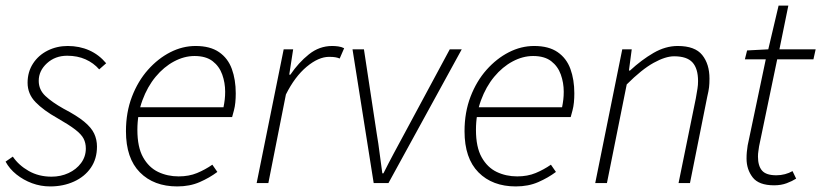

<svg xmlns="http://www.w3.org/2000/svg" viewBox="-21 -657 2947 689"><path d="M159 12Q125 12 94 0.5Q63 -11 38 -31Q13 -51 -1 -77L25 -95Q46 -64 82 -43.5Q118 -23 164 -23Q197 -23 225 -36Q253 -49 270 -72Q287 -95 287 -124Q287 -144 279 -159.5Q271 -175 249 -192Q227 -209 185 -233Q135 -261 106.5 -290.5Q78 -320 78 -360Q78 -399 97.5 -429Q117 -459 150 -475.5Q183 -492 222 -492Q264 -492 299 -476.5Q334 -461 360 -430L335 -408Q315 -431 286 -444Q257 -457 220 -457Q177 -457 147.5 -430Q118 -403 118 -367Q118 -335 142 -312.5Q166 -290 207 -267Q255 -242 281 -220.5Q307 -199 317 -177.5Q327 -156 327 -131Q327 -87 305 -55Q283 -23 244.5 -5.5Q206 12 159 12Z M615 12Q531 12 481 -38.5Q431 -89 431 -186Q431 -254 452.5 -310Q474 -366 510 -406.5Q546 -447 590 -469.5Q634 -492 681 -492Q733 -492 765 -470Q797 -448 811 -409.5Q825 -371 825 -322Q825 -305 823.5 -289.5Q822 -274 818.5 -261Q815 -248 812 -237H464L471 -272H781Q784 -287 785.5 -300Q787 -313 787 -328Q787 -360 776.5 -389.5Q766 -419 742 -437.5Q718 -456 677 -456Q640 -456 603.5 -436.5Q567 -417 537.5 -381.5Q508 -346 490 -297Q472 -248 472 -191Q472 -129 492.5 -92.5Q513 -56 546.5 -40Q580 -24 620 -24Q657 -24 686 -36Q715 -48 741 -66L759 -40Q731 -19 695.5 -3.5Q660 12 615 12Z M900 0 997 -480H1031L1017 -389H1021Q1050 -432 1087.5 -462Q1125 -492 1171 -492Q1181 -492 1192.5 -490.5Q1204 -489 1214 -484L1198 -447Q1191 -450 1182.5 -451.5Q1174 -453 1160 -453Q1122 -453 1079.5 -417.5Q1037 -382 1005 -318L942 0Z M1320 0 1244 -480H1285L1331 -177Q1337 -142 1341.5 -105.5Q1346 -69 1351 -35H1355Q1373 -71 1392 -106.5Q1411 -142 1430 -177L1593 -480H1636L1373 0Z M1830 12Q1746 12 1696 -38.5Q1646 -89 1646 -186Q1646 -254 1667.5 -310Q1689 -366 1725 -406.5Q1761 -447 1805 -469.5Q1849 -492 1896 -492Q1948 -492 1980 -470Q2012 -448 2026 -409.5Q2040 -371 2040 -322Q2040 -305 2038.5 -289.5Q2037 -274 2033.5 -261Q2030 -248 2027 -237H1679L1686 -272H1996Q1999 -287 2000.5 -300Q2002 -313 2002 -328Q2002 -360 1991.5 -389.5Q1981 -419 1957 -437.5Q1933 -456 1892 -456Q1855 -456 1818.5 -436.5Q1782 -417 1752.5 -381.5Q1723 -346 1705 -297Q1687 -248 1687 -191Q1687 -129 1707.5 -92.5Q1728 -56 1761.5 -40Q1795 -24 1835 -24Q1872 -24 1901 -36Q1930 -48 1956 -66L1974 -40Q1946 -19 1910.5 -3.5Q1875 12 1830 12Z M2115 0 2212 -480H2246L2236 -404H2240Q2281 -442 2324 -467Q2367 -492 2411 -492Q2473 -492 2499 -459.5Q2525 -427 2525 -375Q2525 -357 2523.5 -344Q2522 -331 2517 -310L2455 0H2414L2476 -304Q2480 -327 2482 -339.5Q2484 -352 2484 -366Q2484 -411 2464 -433Q2444 -455 2398 -455Q2367 -455 2324.5 -431.5Q2282 -408 2228 -354L2157 0Z M2757 8Q2702 8 2680 -20.5Q2658 -49 2658 -88Q2658 -101 2659 -111.5Q2660 -122 2662 -135L2727 -444H2652L2660 -476L2736 -480L2773 -637H2808L2776 -480H2906L2898 -444H2768L2703 -132Q2702 -123 2700.5 -114.5Q2699 -106 2699 -95Q2699 -62 2713.5 -45Q2728 -28 2765 -28Q2781 -28 2796 -32Q2811 -36 2823 -43L2836 -16Q2822 -7 2802 0.5Q2782 8 2757 8Z"/></svg>

Font: Source Sans 3 ExtraLight Light
Style: Italic
Weight: 300
Italic angle: -11°
Version: Version 3.052;hotconv 1.1.0;makeotfexe 2.6.0